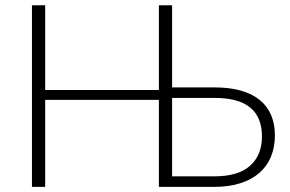

<svg xmlns="http://www.w3.org/2000/svg" viewBox="-20 -728 1130 748"><path d="M650.5 -387.5H816Q875 -387.5 919.2 -374.8Q963.5 -362 992.8 -337.8Q1022 -313.5 1036.5 -279Q1051 -244.5 1051 -201Q1051 -154.5 1035.5 -117.2Q1020 -80 990 -54Q960 -28 916 -14Q872 0 815.5 0H599V-339H156V0H104.5V-707.5H156V-377.5H599V-707.5H650.5ZM650.5 -346.5V-41H815.5Q908 -41 954.2 -82.2Q1000.5 -123.5 1000.5 -196.5Q1000.5 -271 955 -308.8Q909.5 -346.5 816 -346.5Z"/></svg>

Font: Lato Light
Style: Regular
Weight: 300
Designer: Lukasz Dziedzic
Foundry: tyPoland Lukasz Dziedzic
Version: Version 2.007; 2014-02-27